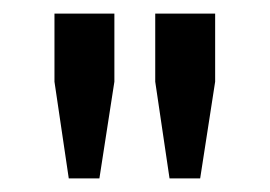

<svg xmlns="http://www.w3.org/2000/svg" viewBox="-20 -740 396 282"><path d="M60 -620V-720H148V-620L126 -478H81ZM208 -620V-720H296V-620L274 -478H229Z"/></svg>

Font: Thasadith
Style: Bold
Weight: 700
Designer: Cadson Demak Co.,Ltd.
Foundry: Cadson Demak Co.,Ltd.
Version: Version 1.000; ttfautohint (v1.6)